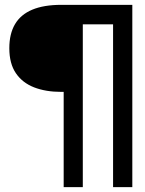

<svg xmlns="http://www.w3.org/2000/svg" viewBox="-20 -695 599 793"><path d="M243 78H322V-594.5H447V78H526.5V-675H233Q161 -675 113.2 -655Q65.5 -635 42 -595.2Q18.5 -555.5 18.5 -496Q18.5 -432.5 45.5 -392.8Q72.5 -353 120.8 -334.2Q169 -315.5 233 -315.5H243Z"/></svg>

Font: Anybody Thin Medium
Style: Regular
Weight: 500
Version: Version 1.113;gftools[0.9.25]